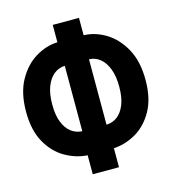

<svg xmlns="http://www.w3.org/2000/svg" viewBox="-110 -817 820 919"><g transform="rotate(-15 300.0 -357.0)"><path d="M236 13V-81Q180 -84 126.5 -114.5Q73 -145 39 -205.5Q5 -266 5 -358Q5 -450 39 -512Q73 -574 126 -606.5Q179 -639 236 -641V-727H366V-641Q424 -639 476.5 -606.5Q529 -574 563 -512Q597 -450 597 -358Q597 -266 563 -205.5Q529 -145 476 -114.5Q423 -84 366 -81V13ZM241 -199V-523Q211 -522 187 -503Q163 -484 149 -448Q135 -412 135 -359Q135 -306 149 -271Q163 -236 187 -218Q211 -200 241 -199ZM361 -199Q392 -200 415.5 -218Q439 -236 453 -271Q467 -306 467 -359Q467 -412 453 -448Q439 -484 415.5 -503Q392 -522 361 -523Z"/></g></svg>

Font: Noto Sans Mono
Style: Bold
Weight: 700
Designer: Monotype Design Team
Foundry: Monotype Imaging Inc.
Version: Version 2.014